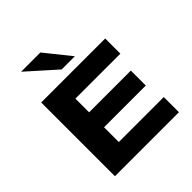

<svg xmlns="http://www.w3.org/2000/svg" viewBox="-245 -1123 1298 1298"><g transform="rotate(-45 404.0 -474.0)"><path d="M111 0V-705H723V-560H293V-429H692V-286H293V-145H723V0ZM367 -765 162 -948H346L493 -765Z"/></g></svg>

Font: Nunito Sans 7pt Expanded ExtraBold
Style: Regular
Weight: 800
Width: 7
Designer: Vernon Adams
Foundry: Vernon Adams
Version: Version 3.101;gftools[0.9.27]